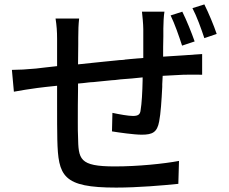

<svg xmlns="http://www.w3.org/2000/svg" viewBox="-20 -812 1040 871"><path d="M963 -658C950 -697 926 -754 907 -792L853 -775C873 -737 892 -684 907 -639L963 -658ZM863 -624C849 -664 826 -721 807 -759L754 -742C773 -703 792 -648 806 -605L863 -624ZM789 22 792 -82C723 -69 605 -57 501 -57C338 -57 336 -90 334 -193C333 -208 333 -230 333 -256V-266C333 -307 333 -357 334 -408V-427C334 -429 334 -431 334 -433C350 -434 366 -436 382 -438L392 -439C400 -439 408 -440 417 -441L427 -442C430 -442 433 -443 437 -443L447 -444C457 -445 467 -446 477 -447L487 -448C492 -448 497 -449 502 -449L527 -452C544 -453 561 -455 578 -456L588 -457C598 -458 608 -459 618 -460L627 -461V-449C626 -395 623 -342 618 -313C616 -292 606 -286 583 -286C562 -286 523 -293 490 -300L488 -216C518 -211 588 -201 623 -201C672 -201 693 -212 702 -261C709 -296 713 -357 716 -418V-430C717 -442 717 -455 718 -468C755 -470 787 -472 813 -473C839 -473 880 -474 897 -473V-567C871 -565 840 -563 814 -561C785 -559 755 -557 720 -555C720 -584 720 -615 721 -647V-658C721 -666 721 -674 721 -683C721 -706 723 -743 726 -759H624C626 -742 630 -702 630 -679V-549C627 -549 624 -548 620 -548L605 -547C593 -546 582 -545 570 -544L550 -542C548 -542 546 -542 545 -541L535 -540C526 -540 518 -539 509 -538L499 -537C496 -537 493 -536 489 -536L479 -535C473 -534 466 -534 459 -533L449 -532C439 -531 430 -530 420 -529L410 -528C384 -525 359 -523 334 -520C334 -553 335 -585 335 -611V-620C335 -621 335 -623 335 -624V-640C335 -675 336 -701 339 -728H232C237 -696 239 -670 239 -635V-512C197 -508 165 -503 143 -501C101 -497 63 -495 34 -495L43 -396C70 -401 118 -409 150 -413C172 -416 201 -419 239 -423V-369C239 -367 239 -365 239 -363V-352C239 -279 239 -212 240 -179C244 -13 264 39 507 39C606 39 721 29 789 22Z"/></svg>

Font: Glow Sans SC Normal Medium
Style: Regular
Weight: 600
Designer: Ryoko NISHIZUKA (kana, bopomofo & ideographs); Paul D. Hunt (Latin, Greek & Cyrillic); Sandoll Communications, Soo-young
Version: Version 0.93